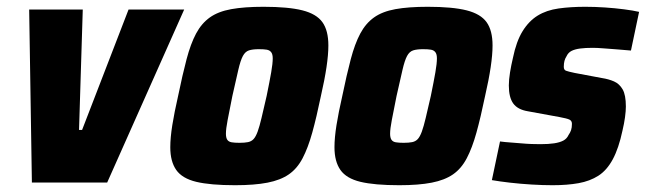

<svg xmlns="http://www.w3.org/2000/svg" viewBox="-20 -538 1904 566"><path d="M74 0 66 -510H224L213 -155H222L359 -510H523L296 0Z M673 8Q600 8 558.5 -2Q517 -12 499.5 -37Q482 -62 482 -104Q482 -132 488 -169.5Q494 -207 505 -255Q518 -318 530 -363.5Q542 -409 558 -439Q574 -469 598.5 -486.5Q623 -504 661.5 -511Q700 -518 757 -518Q830 -518 871.5 -507.5Q913 -497 930.5 -472.5Q948 -448 948 -404Q948 -377 942.5 -340Q937 -303 926 -255Q913 -192 900.5 -147Q888 -102 872 -71.5Q856 -41 831.5 -24Q807 -7 768.5 0.5Q730 8 673 8ZM686 -117Q701 -117 711 -119Q721 -121 727.5 -128Q734 -135 739.5 -150Q745 -165 751 -190.5Q757 -216 766 -255Q775 -299 779.5 -325Q784 -351 784 -366Q784 -378 779.5 -384Q775 -390 766.5 -391.5Q758 -393 743 -393Q725 -393 714 -389.5Q703 -386 696 -373Q689 -360 682.5 -332Q676 -304 665 -255Q656 -210 651 -184Q646 -158 646 -144Q646 -132 650 -126Q654 -120 663 -118.5Q672 -117 686 -117Z M1157 8Q1084 8 1042.5 -2Q1001 -12 983.5 -37Q966 -62 966 -104Q966 -132 972 -169.5Q978 -207 989 -255Q1002 -318 1014 -363.5Q1026 -409 1042 -439Q1058 -469 1082.5 -486.5Q1107 -504 1145.5 -511Q1184 -518 1241 -518Q1314 -518 1355.5 -507.5Q1397 -497 1414.5 -472.5Q1432 -448 1432 -404Q1432 -377 1426.5 -340Q1421 -303 1410 -255Q1397 -192 1384.5 -147Q1372 -102 1356 -71.5Q1340 -41 1315.5 -24Q1291 -7 1252.5 0.5Q1214 8 1157 8ZM1170 -117Q1185 -117 1195 -119Q1205 -121 1211.5 -128Q1218 -135 1223.5 -150Q1229 -165 1235 -190.5Q1241 -216 1250 -255Q1259 -299 1263.5 -325Q1268 -351 1268 -366Q1268 -378 1263.5 -384Q1259 -390 1250.5 -391.5Q1242 -393 1227 -393Q1209 -393 1198 -389.5Q1187 -386 1180 -373Q1173 -360 1166.5 -332Q1160 -304 1149 -255Q1140 -210 1135 -184Q1130 -158 1130 -144Q1130 -132 1134 -126Q1138 -120 1147 -118.5Q1156 -117 1170 -117Z M1609 8Q1580 8 1547 6Q1514 4 1483.5 0.5Q1453 -3 1430 -7L1454 -121Q1469 -119 1484.5 -118Q1500 -117 1516 -115.5Q1532 -114 1546.5 -113.5Q1561 -113 1573 -113Q1597 -113 1613.5 -115.5Q1630 -118 1640.5 -123.5Q1651 -129 1656 -140Q1661 -147 1663.5 -154.5Q1666 -162 1666 -173Q1666 -182 1658.5 -185.5Q1651 -189 1629 -193L1536 -210Q1506 -215 1493 -233Q1480 -251 1480 -286Q1480 -303 1483.5 -324.5Q1487 -346 1492 -367Q1502 -416 1520.5 -446Q1539 -476 1565 -492Q1591 -508 1626.5 -513Q1662 -518 1705 -518Q1734 -518 1763.5 -516Q1793 -514 1820 -510.5Q1847 -507 1864 -503L1840 -389Q1819 -391 1798 -392.5Q1777 -394 1758.5 -395.5Q1740 -397 1727 -397Q1706 -397 1690.5 -395Q1675 -393 1665 -388Q1655 -383 1650 -372Q1646 -366 1644 -358.5Q1642 -351 1642 -341Q1642 -332 1648.5 -329.5Q1655 -327 1674 -323L1754 -308Q1774 -305 1790 -298Q1806 -291 1815.5 -274.5Q1825 -258 1825 -224Q1825 -211 1822.5 -192.5Q1820 -174 1815 -153Q1804 -101 1786.5 -68.5Q1769 -36 1744 -20Q1719 -4 1685.5 2Q1652 8 1609 8Z"/></svg>

Font: Saira SemiCondensed ExtraBold
Style: Italic
Weight: 800
Width: 4
Italic angle: -12°
Designer: Hector Gatti with collaboration of the Omnibus-Type team
Foundry: Omnibus-Type
Version: Version 1.101